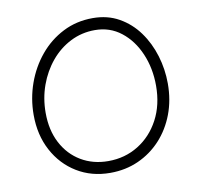

<svg xmlns="http://www.w3.org/2000/svg" viewBox="-79 -767 902 870"><g transform="rotate(-10 372.5 -332.5)"><path d="M360.4 19.5Q274.4 19.5 207.3 -21.5Q140.1 -62.5 101.6 -134.5Q63 -206.5 63 -299.3Q63 -374 87.6 -443.4Q112.3 -512.7 157.5 -567.1Q202.6 -621.6 264.9 -653.3Q327.1 -685.1 402.3 -685.1Q470.2 -685.1 522.9 -655.3Q575.7 -625.5 612.1 -575.4Q648.4 -525.4 667.5 -462.6Q686.5 -399.9 686.5 -334Q686.5 -258.3 662.1 -193.8Q637.7 -129.4 593.5 -81.5Q549.3 -33.7 490 -7.1Q430.7 19.5 360.4 19.5ZM360.4 -34.7Q437.5 -34.7 499 -72.8Q560.5 -110.8 596.4 -178.2Q632.3 -245.6 632.3 -334Q632.3 -414.1 603.5 -481.4Q574.7 -548.8 522.9 -589.4Q471.2 -629.9 402.3 -629.9Q341.8 -629.9 289.8 -603.5Q237.8 -577.1 199.5 -531Q161.1 -484.9 139.6 -425.3Q118.2 -365.7 118.2 -299.3Q118.2 -219.2 149.4 -159.7Q180.7 -100.1 235.6 -67.4Q290.5 -34.7 360.4 -34.7Z"/></g></svg>

Font: Mikhak Light
Style: Regular
Weight: 300
Designer: Amin Abedi
Version: Version 3.3